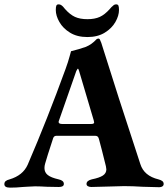

<svg xmlns="http://www.w3.org/2000/svg" viewBox="-24 -856 771 881"><path d="M0 0ZM-4 -11Q-4 -20 2 -25Q8 -30 20 -33Q81 -51 103 -100Q193 -309 277 -540Q289 -573 295 -596Q301 -619 302 -621Q339 -630 370 -641Q397 -652 419 -676Q424 -679 427 -679Q433 -679 435 -673Q442 -658 445 -646Q511 -434 620 -103Q637 -49 703 -33Q715 -30 721 -25Q727 -20 727 -12Q727 -5 721.5 -1Q716 3 707 3L631 1Q585 -2 545 -2Q526 -2 472 0Q416 2 395 2Q386 2 379.5 -1.5Q373 -5 373 -12Q373 -27 397 -33Q432 -40 448 -50.5Q464 -61 464 -79Q464 -83 462 -93L444 -165L430 -218Q428 -226 424 -229.5Q420 -233 412 -233H235Q228 -233 224 -229Q220 -225 218 -216Q191 -134 183 -105Q180 -95 180 -85Q180 -65 195 -53Q210 -41 245 -33Q269 -28 269 -12Q269 2 246 2L192 1Q158 -1 137 -1Q123 -1 105.5 0.5Q88 2 80 2Q52 5 22 5Q-4 5 -4 -11ZM393 -287Q408 -287 408 -294Q408 -296 406 -304L339 -530Q336 -541 333 -541Q332 -541 326 -530L247 -304Q245 -300 245 -296Q245 -287 263 -287ZM232 -810Q232 -824 234.5 -830Q237 -836 245 -836Q252 -836 257 -832.5Q262 -829 267 -823.5Q272 -818 274 -815Q297 -789 320 -778.5Q343 -768 377 -768Q411 -768 434 -778.5Q457 -789 480 -815Q482 -818 488 -824Q494 -830 498.5 -833Q503 -836 509 -836Q517 -836 519.5 -830Q522 -824 522 -810Q522 -784 505.5 -755Q489 -726 456.5 -706Q424 -686 377 -686Q330 -686 297.5 -706Q265 -726 248.5 -755Q232 -784 232 -810Z"/></svg>

Font: EB Garamond
Style: Bold
Weight: 700
Designer: Georg Duffner and Octavio Pardo
Foundry: Georg Duffner
Version: Version 1.000; ttfautohint (v1.6)